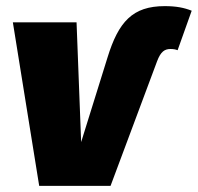

<svg xmlns="http://www.w3.org/2000/svg" viewBox="-20 -607 646 627"><path d="M108 0H341L493 -407C505 -439 518 -447 537 -447C548 -447 555 -445 560 -443L606 -572C581 -582 555 -587 518 -587C413 -587 367 -536 331 -419L245 -143L230 -534H22Z"/></svg>

Font: Fira Sans Heavy
Style: Italic
Weight: 900
Italic angle: -8°
Designer: bBox Type GmbH & Carrois Corporate GbR & Edenspiekermann AG
Foundry: bBox Type GmbH & Carrois Corporate GbR & Edenspiekermann AG
Version: Version 4.301;PS 004.301;hotconv 1.0.88;makeotf.lib2.5.64775